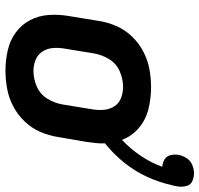

<svg xmlns="http://www.w3.org/2000/svg" viewBox="-34 -706 747 720"><g transform="rotate(90 340.0 -345.5)"><path d="M244 8Q277 8 311 2Q345 -4 377 -20.5Q409 -37 434.5 -63.5Q460 -90 474 -122.5Q488 -155 493 -188L512 -298Q514 -315 516 -331.5Q518 -348 517 -365Q557 -397 589.5 -437.5Q622 -478 643 -524Q664 -570 674 -617L675 -619Q676 -624 677 -629Q678 -634 679 -640Q681 -655 677 -670.5Q673 -686 659 -692.5Q645 -699 629 -699Q613 -699 597 -692Q581 -685 572 -670.5Q563 -656 560 -640Q558 -625 561.5 -610.5Q565 -596 577.5 -588.5Q590 -581 605 -580Q590 -538 564 -499.5Q538 -461 504 -429Q490 -466 459.5 -492Q429 -518 389 -528Q349 -538 307 -538Q274 -538 240 -532Q206 -526 174 -509.5Q142 -493 116.5 -466.5Q91 -440 77 -407.5Q63 -375 58 -342L40 -232Q33 -193 35.5 -155Q38 -117 55 -84.5Q72 -52 101.5 -30.5Q131 -9 168.5 -0.5Q206 8 244 8ZM246 -97Q224 -97 204 -105Q184 -113 172.5 -131Q161 -149 159.5 -171Q158 -193 162 -215L180 -325Q185 -354 201.5 -381Q218 -408 247 -420.5Q276 -433 305 -433Q328 -433 348 -425Q368 -417 379 -399Q390 -381 391.5 -359.5Q393 -338 389 -315L371 -205Q366 -176 349.5 -149Q333 -122 304 -109.5Q275 -97 246 -97Z"/></g></svg>

Font: Iosevka Sparkle Oblique
Style: Bold
Weight: 700
Italic angle: -9°
Designer: Belleve Invis
Foundry: Belleve Invis
Version: Version 4.5.0; ttfautohint (v1.8.3)